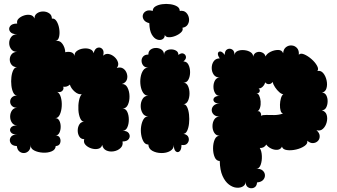

<svg xmlns="http://www.w3.org/2000/svg" viewBox="-20 -782 1759 1003"><path d="M68 -19Q43 -20 35 -35.5Q27 -51 36 -65.5Q45 -80 70 -79Q45 -79 36.5 -91Q28 -103 36.5 -115Q45 -127 70 -127Q52 -127 42.5 -141Q33 -155 33 -173Q33 -191 42.5 -205Q52 -219 70 -219Q52 -219 42.5 -228.5Q33 -238 33 -251Q33 -264 42.5 -273.5Q52 -283 70 -283Q57 -283 49.5 -298Q42 -313 39.5 -335Q37 -357 39.5 -379Q42 -401 49.5 -416Q57 -431 70 -431Q51 -431 41 -443Q31 -455 31 -471Q31 -487 41 -499Q51 -511 70 -511Q49 -511 38.5 -525Q28 -539 28 -557Q28 -575 38.5 -589Q49 -603 70 -603Q42 -603 32.5 -617Q23 -631 32.5 -645Q42 -659 70 -659Q66 -674 77.5 -685Q89 -696 106.5 -701.5Q124 -707 139.5 -703.5Q155 -700 160 -685Q160 -703 173.5 -712.5Q187 -722 205 -722Q223 -722 237 -712.5Q251 -703 251 -685Q266 -687 276 -670.5Q286 -654 289.5 -631Q293 -608 288.5 -589Q284 -570 269 -568Q293 -572 306.5 -552.5Q320 -533 321 -509Q336 -513 350.5 -509.5Q365 -506 370 -490Q368 -506 382 -516Q396 -526 415.5 -528.5Q435 -531 450.5 -525Q466 -519 469 -504Q475 -528 489.5 -532.5Q504 -537 514.5 -526Q525 -515 519 -491Q531 -503 547.5 -500Q564 -497 578 -484.5Q592 -472 596.5 -456Q601 -440 590 -427Q610 -433 623.5 -424Q637 -415 642.5 -398Q648 -381 642.5 -365.5Q637 -350 617 -343Q636 -344 646 -324.5Q656 -305 656.5 -279.5Q657 -254 648 -234.5Q639 -215 620 -215Q637 -215 645 -197.5Q653 -180 653 -157Q653 -134 645 -116.5Q637 -99 620 -99Q645 -99 653.5 -85Q662 -71 653.5 -57Q645 -43 620 -43Q624 -22 609.5 -8.5Q595 5 574 8.5Q553 12 535.5 4Q518 -4 514 -25Q509 -8 492 -4.5Q475 -1 456.5 -7Q438 -13 426.5 -25.5Q415 -38 420 -55Q403 -55 394.5 -68.5Q386 -82 386 -100Q386 -118 394.5 -132Q403 -146 420 -146Q407 -146 399 -164Q391 -182 389.5 -207.5Q388 -233 392.5 -256Q397 -279 407 -290Q389 -287 370 -303.5Q351 -320 345 -340Q330 -326 310 -329Q315 -318 306 -308Q297 -298 279 -302Q292 -295 298 -273.5Q304 -252 302.5 -227Q301 -202 292.5 -183.5Q284 -165 269 -165Q283 -165 290 -151.5Q297 -138 297 -120Q297 -102 290 -88Q283 -74 269 -74Q287 -75 293 -61.5Q299 -48 294 -34Q289 -20 271 -19Q270 0 250 8.5Q230 17 204 15.5Q178 14 158.5 4Q139 -6 140 -25Q140 -4 129.5 6.5Q119 17 105.5 17.5Q92 18 81 9Q70 0 68 -19Z M760 -661Q739 -666 731 -679Q723 -692 726.5 -704.5Q730 -717 743 -724Q756 -731 778 -725Q778 -740 792 -748.5Q806 -757 827 -760Q848 -763 869.5 -760Q891 -757 905 -748.5Q919 -740 919 -725Q940 -728 952 -716.5Q964 -705 967 -687.5Q970 -670 961.5 -655Q953 -640 933 -637Q938 -625 926.5 -613.5Q915 -602 896.5 -594.5Q878 -587 861.5 -587.5Q845 -588 841 -600Q841 -584 829 -577Q817 -570 801 -575.5Q785 -581 773 -601.5Q761 -622 760 -661ZM755 -27Q739 -27 730 -42Q721 -57 717.5 -79Q714 -101 717.5 -123Q721 -145 730 -159.5Q739 -174 755 -174Q735 -174 725 -190.5Q715 -207 715 -228Q715 -249 725 -265.5Q735 -282 755 -282Q738 -282 728 -297Q718 -312 714.5 -334Q711 -356 714.5 -378Q718 -400 728 -414.5Q738 -429 755 -429Q737 -429 728.5 -439.5Q720 -450 719.5 -463.5Q719 -477 728 -487Q737 -497 755 -497Q755 -515 767.5 -523.5Q780 -532 796.5 -531.5Q813 -531 825 -522Q837 -513 837 -495Q837 -510 848 -517Q859 -524 874 -524Q889 -524 900.5 -517Q912 -510 912 -495Q927 -507 938.5 -502Q950 -497 951.5 -485Q953 -473 938 -461Q956 -461 964.5 -444Q973 -427 973 -405Q973 -383 964.5 -366.5Q956 -350 938 -350Q954 -350 962 -333Q970 -316 970 -294Q970 -272 962 -255Q954 -238 938 -238Q950 -238 957.5 -222.5Q965 -207 967.5 -183.5Q970 -160 967.5 -137Q965 -114 957.5 -98.5Q950 -83 938 -83Q960 -79 965 -63.5Q970 -48 960 -34.5Q950 -21 928 -25Q928 0 918 8.5Q908 17 898 8.5Q888 0 888 -25Q888 -4 868.5 7Q849 18 822.5 17.5Q796 17 776 6Q756 -5 755 -27Z M1128 59Q1110 59 1101.5 39Q1093 19 1093 -7Q1093 -33 1101.5 -53Q1110 -73 1128 -73Q1109 -73 1099.5 -88Q1090 -103 1090 -123Q1090 -143 1099.5 -158Q1109 -173 1128 -173Q1107 -173 1096.5 -183.5Q1086 -194 1086 -207Q1086 -220 1096.5 -230.5Q1107 -241 1128 -241Q1106 -241 1098.5 -251Q1091 -261 1098.5 -271Q1106 -281 1128 -281Q1112 -281 1103.5 -295.5Q1095 -310 1095 -329Q1095 -348 1103.5 -362.5Q1112 -377 1128 -377Q1107 -377 1096.5 -392Q1086 -407 1086 -427Q1086 -447 1096.5 -462Q1107 -477 1128 -477Q1116 -494 1118.5 -504Q1121 -514 1131.5 -513Q1142 -512 1154 -495Q1154 -517 1166.5 -524Q1179 -531 1192 -524Q1205 -517 1205 -495Q1207 -510 1222 -516Q1237 -522 1256.5 -520Q1276 -518 1289.5 -509Q1303 -500 1302 -486Q1307 -504 1321.5 -509Q1336 -514 1350 -507.5Q1364 -501 1367 -487Q1374 -502 1393.5 -511.5Q1413 -521 1433 -521Q1453 -521 1459 -504Q1461 -526 1474.5 -536Q1488 -546 1504.5 -544.5Q1521 -543 1532 -530.5Q1543 -518 1541 -496Q1550 -506 1569 -498Q1588 -490 1607 -473.5Q1626 -457 1636 -439Q1646 -421 1638 -411Q1656 -415 1668.5 -400Q1681 -385 1686 -362.5Q1691 -340 1685.5 -321Q1680 -302 1662 -298Q1677 -298 1684.5 -284Q1692 -270 1691.5 -251.5Q1691 -233 1683.5 -219.5Q1676 -206 1661 -206Q1681 -200 1686.5 -182Q1692 -164 1686.5 -143Q1681 -122 1667 -109Q1653 -96 1633 -102Q1649 -88 1650 -72.5Q1651 -57 1641.5 -46.5Q1632 -36 1616.5 -34.5Q1601 -33 1585 -47Q1589 -32 1571 -19.5Q1553 -7 1527 -1Q1501 5 1479 2Q1457 -1 1453 -16Q1446 -1 1429.5 0.5Q1413 2 1396.5 -6Q1380 -14 1371 -27Q1366 -18 1357 -13Q1348 -8 1337 -9Q1347 7 1348 33Q1349 59 1341.5 79.5Q1334 100 1317 100Q1339 98 1351 108Q1363 118 1364 132Q1365 146 1355 157.5Q1345 169 1323 171Q1321 193 1305.5 199Q1290 205 1276 196.5Q1262 188 1264 166Q1263 183 1249.5 191.5Q1236 200 1216 198.5Q1196 197 1176 182Q1156 167 1142.5 137Q1129 107 1128 59ZM1459 -189Q1450 -190 1446 -203.5Q1442 -217 1442.5 -235Q1443 -253 1447.5 -268.5Q1452 -284 1460 -290Q1451 -290 1439 -300.5Q1427 -311 1417 -326Q1407 -341 1404 -354Q1397 -343 1385 -342.5Q1373 -342 1365 -352Q1363 -340 1352.5 -329.5Q1342 -319 1331 -320Q1340 -313 1336 -303Q1332 -293 1317 -295Q1328 -295 1334 -282.5Q1340 -270 1341.5 -252.5Q1343 -235 1338.5 -220Q1334 -205 1325 -201Q1335 -203 1340.5 -194Q1346 -185 1343 -177Q1353 -182 1371.5 -181.5Q1390 -181 1413 -181Q1436 -181 1459 -189Z"/></svg>

Font: Rubik Bubbles
Style: Regular
Weight: 400
Designer: Hubert and Fischer, NaN
Foundry: Hubert and Fischer, NaN
Version: Version 2.200